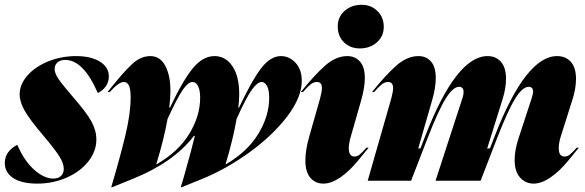

<svg xmlns="http://www.w3.org/2000/svg" viewBox="-33 -754 2441 801"><path d="M285 -520Q346 -520 383.5 -497Q421 -474 421 -435Q421 -412 408.5 -394Q396 -376 375 -366Q315 -504 239 -504Q218 -504 206.5 -493.5Q195 -483 195 -466Q195 -448 211 -424.5Q227 -401 271 -350Q327 -286 348 -248Q369 -210 369 -172Q369 -123 335.5 -80.5Q302 -38 245 -13Q188 12 122 12Q58 12 22.5 -11Q-13 -34 -13 -74Q-13 -122 39 -150Q68 -83 109.5 -46Q151 -9 189 -9Q210 -9 221.5 -20Q233 -31 233 -50Q233 -72 215 -101Q197 -130 148 -188Q91 -255 70 -292Q49 -329 49 -360Q49 -402 81.5 -439Q114 -476 168.5 -498Q223 -520 285 -520Z M431 -389Q482 -453 518 -486.5Q554 -520 594 -520Q635 -520 656.5 -479.5Q678 -439 678 -375Q678 -345 673 -305H676Q731 -421 772.5 -470.5Q814 -520 862 -520Q908 -520 936.5 -478Q965 -436 965 -361Q965 -332 961 -305H964Q1019 -421 1057.5 -470.5Q1096 -520 1139 -520Q1174 -520 1200 -492Q1226 -464 1226 -417Q1226 -348 1165 -268Q1104 -188 1007 -118Q910 -48 809 -7L725 27H721L734 -16Q768 -136 780 -187H776Q691 -76 519 -7L435 27H431Q467 -94 489.5 -187Q512 -280 512 -347Q512 -384 504.5 -398Q497 -412 484 -412Q462 -412 425 -370H416ZM621 -69Q711 -121 756.5 -195.5Q802 -270 802 -346Q802 -379 793 -395.5Q784 -412 770 -412Q753 -412 731 -381.5Q709 -351 666 -258Q651 -173 619 -69ZM910 -69Q999 -121 1044.5 -195.5Q1090 -270 1090 -346Q1090 -379 1081 -395.5Q1072 -412 1058 -412Q1042 -412 1019 -381.5Q996 -351 954 -258Q939 -171 908 -69Z M1416 -520Q1448 -520 1468.5 -497.5Q1489 -475 1489 -428Q1489 -388 1473 -333L1431 -186Q1422 -155 1422 -136Q1422 -101 1446 -101Q1458 -101 1468.5 -110Q1479 -119 1496 -138H1505Q1499 -131 1462 -85.5Q1425 -40 1387 -14Q1349 12 1316 12Q1283 12 1262 -12Q1241 -36 1241 -85Q1241 -127 1257 -184L1302 -342Q1310 -372 1310 -386Q1310 -412 1289 -412Q1275 -412 1262 -401.5Q1249 -391 1231 -370H1222Q1277 -439 1322.5 -479.5Q1368 -520 1416 -520ZM1376 -644Q1376 -683 1404.5 -708.5Q1433 -734 1476 -734Q1515 -734 1541.5 -708Q1568 -682 1568 -642Q1568 -603 1539.5 -577.5Q1511 -552 1468 -552Q1428 -552 1402 -577.5Q1376 -603 1376 -644Z M1607 -386Q1607 -412 1586 -412Q1572 -412 1559 -401.5Q1546 -391 1528 -370H1519Q1574 -439 1619.5 -479.5Q1665 -520 1713 -520Q1745 -520 1765 -497.5Q1785 -475 1785 -429Q1785 -388 1769 -333L1712 -135H1721L1742 -189Q1871 -520 2001 -520Q2036 -520 2057 -496Q2078 -472 2078 -426Q2078 -384 2063 -338L1999 -133L2002 -135H2011L2032 -189Q2161 -520 2291 -520Q2327 -520 2348.5 -496Q2370 -472 2370 -425Q2370 -384 2355 -338L2307 -186Q2298 -159 2298 -136Q2298 -101 2322 -101Q2335 -101 2345.5 -110Q2356 -119 2373 -138H2382Q2376 -131 2339 -85.5Q2302 -40 2264 -14Q2226 12 2193 12Q2160 12 2137 -13Q2114 -38 2114 -87Q2114 -128 2131 -179L2186 -347Q2191 -364 2191 -371Q2191 -382 2186 -387Q2181 -392 2173 -392Q2147 -392 2116.5 -343Q2086 -294 2041 -178L1972 0H1784L1897 -347Q1901 -359 1901 -370Q1901 -381 1896 -386.5Q1891 -392 1883 -392Q1857 -392 1826.5 -343Q1796 -294 1751 -178L1682 0H1501L1599 -342Q1607 -372 1607 -386Z"/></svg>

Font: Nyght Serif Dark Italic
Style: Regular
Weight: 800
Italic angle: -16°
Designer: Maksym Kobuzan
Version: Version 0.400